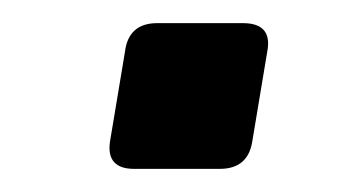

<svg xmlns="http://www.w3.org/2000/svg" viewBox="-20 -146 305 166"><path d="M75 -23 88 -101Q91 -126 116 -126H190Q216 -126 211 -101L198 -23Q194 0 170 0H96Q72 0 75 -23Z"/></svg>

Font: Exo
Style: Demi Bold Italic
Weight: 600
Designer: Natanael Gama
Version: Version 1